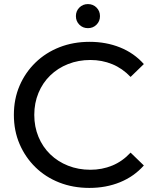

<svg xmlns="http://www.w3.org/2000/svg" viewBox="-20 -913 763 941"><path d="M418 8Q338 8 270.5 -18.5Q203 -45 153.5 -93.5Q104 -142 76 -207Q48 -272 48 -350Q48 -428 76 -493Q104 -558 154 -606.5Q204 -655 271.5 -681.5Q339 -708 419 -708Q500 -708 568.5 -680.5Q637 -653 685 -599L620 -536Q580 -578 530 -598.5Q480 -619 423 -619Q364 -619 313.5 -599Q263 -579 226 -543Q189 -507 168.5 -457.5Q148 -408 148 -350Q148 -292 168.5 -242.5Q189 -193 226 -157Q263 -121 313.5 -101Q364 -81 423 -81Q480 -81 530 -101.5Q580 -122 620 -165L685 -102Q637 -48 568.5 -20Q500 8 418 8ZM411 -775Q386 -775 369 -792Q352 -809 352 -834Q352 -859 369 -876Q386 -893 411 -893Q436 -893 453 -876Q470 -859 470 -834Q470 -809 453 -792Q436 -775 411 -775Z"/></svg>

Font: MOST Montserrat Medium
Style: Regular
Weight: 500
Designer: Julieta Ulanovsky
Foundry: Julieta Ulanovsky
Version: Version 8.000;March 11, 2024;FontCreator 15.0.0.2926 64-bit